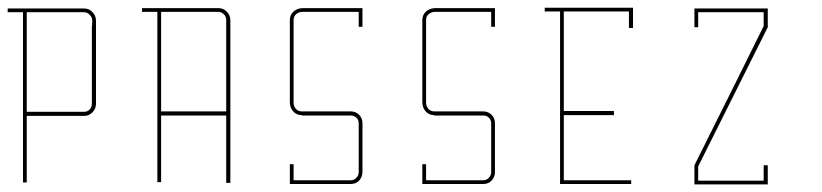

<svg xmlns="http://www.w3.org/2000/svg" viewBox="-20 -861 2144 501"><path d="M230.5 -806.6Q230.5 -806.6 230.5 -799.8Q230.5 -793 230.5 -788.1Q230.5 -788.1 230.5 -760.7Q230.5 -734.4 230.5 -700.2Q230.5 -676.8 230.5 -653.3Q230.5 -630.9 230.5 -613.3Q230.5 -613.3 228.5 -613.3Q226.6 -613.3 224.6 -613.3Q224.6 -613.3 226.6 -613.3Q228.5 -613.3 230.5 -613.3Q230.5 -613.3 230.5 -610.4Q230.5 -607.4 230.5 -590.8Q230.5 -577.1 221.7 -568.4Q212.9 -558.6 200.2 -558.6Q200.2 -558.6 193.4 -558.6Q185.5 -558.6 180.7 -558.6Q180.7 -558.6 161.1 -558.6Q140.6 -558.6 115.2 -558.6Q97.7 -558.6 80.1 -558.6Q63.5 -558.6 49.8 -558.6Q49.8 -558.6 49.8 -532.2Q49.8 -505.9 49.8 -471.7Q49.8 -448.2 49.8 -425.8Q49.8 -402.3 49.8 -384.8Q49.8 -384.8 47.9 -384.8Q47.9 -384.8 45.9 -384.8Q43 -384.8 40 -384.8Q40 -384.8 40 -453.1Q40 -520.5 40 -608.4Q40 -667 40 -725.6Q40 -784.2 40 -829.1Q40 -829.1 25.4 -829.1Q9.8 -829.1 0 -829.1Q0 -829.1 0 -831.1Q0 -831.1 0 -833Q0 -836.9 0 -838.9Q0 -838.9 27.3 -838.9Q55.7 -838.9 91.8 -838.9Q115.2 -838.9 139.6 -838.9Q164.1 -838.9 181.6 -838.9Q181.6 -838.9 188.5 -838.9Q194.3 -838.9 199.2 -838.9Q211.9 -838.9 220.7 -830.1Q230.5 -820.3 230.5 -806.6ZM220.7 -807.6Q220.7 -816.4 213.9 -822.3Q208 -829.1 199.2 -829.1Q199.2 -829.1 192.4 -829.1Q186.5 -829.1 181.6 -829.1Q181.6 -829.1 181.6 -831.1Q181.6 -833 181.6 -834Q181.6 -834 181.6 -832Q181.6 -830.1 181.6 -829.1Q181.6 -829.1 162.1 -829.1Q141.6 -829.1 115.2 -829.1Q98.6 -829.1 81.1 -829.1Q63.5 -829.1 49.8 -829.1Q49.8 -829.1 49.8 -791Q49.8 -790 49.8 -789.1Q49.8 -769.5 49.8 -746.1Q49.8 -723.6 49.8 -698.2Q49.8 -664.1 49.8 -628.9Q49.8 -594.7 49.8 -569.3Q49.8 -569.3 70.3 -569.3Q89.8 -569.3 116.2 -569.3Q133.8 -569.3 150.4 -569.3Q168 -569.3 180.7 -569.3Q180.7 -569.3 180.7 -567.4Q180.7 -565.4 180.7 -564.5Q180.7 -564.5 180.7 -565.4Q180.7 -567.4 180.7 -569.3Q180.7 -569.3 183.6 -569.3Q185.5 -569.3 200.2 -569.3Q208 -569.3 213.9 -575.2Q219.7 -581.1 219.7 -590.8Q219.7 -590.8 219.7 -599.6Q219.7 -608.4 219.7 -614.3Q219.7 -614.3 219.7 -640.6Q219.7 -668 219.7 -702.1Q219.7 -725.6 219.7 -748Q219.7 -771.5 219.7 -789.1Q219.7 -789.1 219.7 -791Q220.7 -793.9 220.7 -807.6Z M570.3 -559.6Q570.3 -559.6 544.9 -559.6Q518.6 -559.6 485.4 -559.6Q462.9 -559.6 440.4 -559.6Q418 -559.6 400.4 -559.6Q400.4 -559.6 400.4 -533.2Q400.4 -506.8 400.4 -472.7Q400.4 -449.2 400.4 -426.8Q400.4 -403.3 400.4 -385.7Q400.4 -385.7 396.5 -385.7Q393.6 -385.7 390.6 -385.7Q390.6 -385.7 390.6 -454.1Q390.6 -521.5 390.6 -609.4Q390.6 -668 390.6 -726.6Q390.6 -785.2 390.6 -830.1Q390.6 -830.1 376 -830.1Q360.4 -830.1 350.6 -830.1Q350.6 -830.1 350.6 -832Q350.6 -832 350.6 -834Q350.6 -837.9 350.6 -839.8Q350.6 -839.8 377.9 -839.8Q406.2 -839.8 442.4 -839.8Q465.8 -839.8 490.2 -839.8Q514.6 -839.8 532.2 -839.8Q532.2 -839.8 535.2 -839.8Q537.1 -839.8 549.8 -839.8Q562.5 -839.8 571.3 -831.1Q581.1 -821.3 581.1 -808.6Q581.1 -808.6 581.1 -801.8Q581.1 -794.9 581.1 -790Q581.1 -790 581.1 -727.5Q581.1 -665 581.1 -585Q581.1 -531.2 581.1 -477.5Q581.1 -424.8 581.1 -383.8Q581.1 -383.8 579.1 -383.8Q578.1 -383.8 577.1 -383.8Q573.2 -383.8 570.3 -383.8Q570.3 -383.8 570.3 -411.1Q570.3 -438.5 570.3 -472.7Q570.3 -496.1 570.3 -519.5Q570.3 -543 570.3 -559.6ZM570.3 -570.3Q570.3 -570.3 570.3 -603.5Q570.3 -637.7 570.3 -681.6Q570.3 -710.9 570.3 -740.2Q570.3 -768.6 570.3 -791Q570.3 -791 570.3 -793Q570.3 -795.9 570.3 -808.6Q570.3 -817.4 564.5 -823.2Q557.6 -830.1 549.8 -830.1Q549.8 -830.1 543 -830.1Q537.1 -830.1 532.2 -830.1Q532.2 -830.1 532.2 -832Q532.2 -834 532.2 -835Q532.2 -835 532.2 -833Q532.2 -831.1 532.2 -830.1Q532.2 -830.1 512.7 -830.1Q492.2 -830.1 465.8 -830.1Q449.2 -830.1 431.6 -830.1Q414.1 -830.1 400.4 -830.1Q400.4 -830.1 400.4 -792Q400.4 -791 400.4 -790Q400.4 -769.5 400.4 -747.1Q400.4 -724.6 400.4 -699.2Q400.4 -665 400.4 -629.9Q400.4 -595.7 400.4 -570.3Q400.4 -570.3 426.8 -570.3Q452.1 -570.3 486.3 -570.3Q508.8 -570.3 531.2 -570.3Q553.7 -570.3 570.3 -570.3Z M925.8 -539.1Q925.8 -539.1 925.8 -532.2Q925.8 -525.4 925.8 -521.5Q925.8 -521.5 925.8 -480.5Q925.8 -439.5 925.8 -412.1Q925.8 -412.1 923.8 -412.1Q922.9 -412.1 920.9 -412.1Q920.9 -412.1 921.9 -412.1Q922.9 -412.1 925.8 -412.1Q925.8 -399.4 917 -389.6Q908.2 -380.9 895.5 -380.9Q895.5 -380.9 895.5 -382.8Q895.5 -384.8 895.5 -385.7Q895.5 -385.7 895.5 -383.8Q895.5 -381.8 895.5 -380.9Q895.5 -380.9 872.1 -380.9Q848.6 -380.9 817.4 -380.9Q797.9 -380.9 777.3 -380.9Q756.8 -380.9 741.2 -380.9Q741.2 -380.9 739.3 -380.9Q737.3 -380.9 736.3 -380.9Q736.3 -380.9 736.3 -389.6Q736.3 -394.5 736.3 -400.4Q736.3 -419.9 736.3 -432.6Q736.3 -432.6 740.2 -432.6Q744.1 -432.6 746.1 -432.6Q746.1 -432.6 746.1 -417Q746.1 -401.4 746.1 -390.6Q746.1 -390.6 752.9 -390.6Q758.8 -390.6 796.9 -390.6Q813.5 -390.6 837.9 -390.6Q861.3 -390.6 895.5 -390.6Q904.3 -390.6 910.2 -397.5Q916 -403.3 916 -412.1Q916 -412.1 916 -453.1Q916 -494.1 916 -521.5Q916 -521.5 918 -521.5Q918.9 -521.5 919.9 -521.5Q919.9 -521.5 918.9 -521.5Q917 -521.5 916 -521.5Q916 -521.5 916 -523.4Q916 -525.4 916 -539.1Q916 -547.9 910.2 -553.7Q904.3 -559.6 895.5 -559.6Q895.5 -559.6 887.7 -559.6Q880.9 -559.6 876 -559.6Q876 -559.6 835 -559.6Q793.9 -559.6 767.6 -559.6Q767.6 -559.6 767.6 -562.5Q767.6 -564.5 767.6 -566.4Q767.6 -566.4 767.6 -565.4Q767.6 -564.5 767.6 -560.5Q753.9 -560.5 745.1 -570.3Q736.3 -580.1 736.3 -594.7Q736.3 -594.7 738.3 -594.7Q740.2 -594.7 741.2 -594.7Q741.2 -594.7 739.3 -594.7Q737.3 -594.7 736.3 -594.7Q736.3 -594.7 736.3 -625Q736.3 -655.3 736.3 -694.3Q736.3 -719.7 736.3 -746.1Q736.3 -772.5 736.3 -792Q736.3 -792 736.3 -792Q736.3 -793 736.3 -793Q736.3 -793 736.3 -794.9Q736.3 -796.9 736.3 -808.6Q736.3 -822.3 746.1 -831.1Q755.9 -839.8 770.5 -839.8Q770.5 -839.8 776.4 -839.8Q782.2 -839.8 786.1 -839.8Q786.1 -839.8 805.7 -839.8Q826.2 -839.8 851.6 -839.8Q869.1 -839.8 885.7 -839.8Q903.3 -839.8 916 -839.8Q916 -839.8 919.9 -839.8Q923.8 -839.8 925.8 -839.8Q925.8 -839.8 925.8 -821.3Q925.8 -803.7 925.8 -791Q925.8 -791 922.9 -791Q918.9 -791 916 -791Q916 -791 916 -805.7Q916 -820.3 916 -830.1Q916 -830.1 896.5 -830.1Q876 -830.1 850.6 -830.1Q833 -830.1 816.4 -830.1Q798.8 -830.1 786.1 -830.1Q786.1 -830.1 784.2 -830.1Q782.2 -830.1 770.5 -830.1Q759.8 -830.1 752.9 -824.2Q746.1 -818.4 746.1 -808.6Q746.1 -808.6 746.1 -802.7Q746.1 -796.9 746.1 -793Q746.1 -793 746.1 -792Q746.1 -791 746.1 -791Q746.1 -791 746.1 -782.2Q746.1 -774.4 746.1 -723.6Q746.1 -701.2 746.1 -669.9Q746.1 -638.7 746.1 -593.8Q746.1 -584 752 -577.1Q757.8 -570.3 767.6 -570.3Q767.6 -570.3 807.6 -570.3Q848.6 -570.3 876 -570.3Q876 -570.3 882.8 -570.3Q890.6 -570.3 895.5 -570.3Q908.2 -570.3 917 -561.5Q925.8 -552.7 925.8 -539.1Z M1271.5 -539.1Q1271.5 -539.1 1271.5 -532.2Q1271.5 -525.4 1271.5 -521.5Q1271.5 -521.5 1271.5 -480.5Q1271.5 -439.5 1271.5 -412.1Q1271.5 -412.1 1269.5 -412.1Q1268.6 -412.1 1266.6 -412.1Q1266.6 -412.1 1267.6 -412.1Q1268.6 -412.1 1271.5 -412.1Q1271.5 -399.4 1262.7 -389.6Q1253.9 -380.9 1241.2 -380.9Q1241.2 -380.9 1241.2 -382.8Q1241.2 -384.8 1241.2 -385.7Q1241.2 -385.7 1241.2 -383.8Q1241.2 -381.8 1241.2 -380.9Q1241.2 -380.9 1217.8 -380.9Q1194.3 -380.9 1163.1 -380.9Q1143.6 -380.9 1123 -380.9Q1102.5 -380.9 1086.9 -380.9Q1086.9 -380.9 1085 -380.9Q1083 -380.9 1082 -380.9Q1082 -380.9 1082 -389.6Q1082 -394.5 1082 -400.4Q1082 -419.9 1082 -432.6Q1082 -432.6 1085.9 -432.6Q1089.8 -432.6 1091.8 -432.6Q1091.8 -432.6 1091.8 -417Q1091.8 -401.4 1091.8 -390.6Q1091.8 -390.6 1098.6 -390.6Q1104.5 -390.6 1142.6 -390.6Q1159.2 -390.6 1183.6 -390.6Q1207 -390.6 1241.2 -390.6Q1250 -390.6 1255.9 -397.5Q1261.7 -403.3 1261.7 -412.1Q1261.7 -412.1 1261.7 -453.1Q1261.7 -494.1 1261.7 -521.5Q1261.7 -521.5 1263.7 -521.5Q1264.6 -521.5 1265.6 -521.5Q1265.6 -521.5 1264.6 -521.5Q1262.7 -521.5 1261.7 -521.5Q1261.7 -521.5 1261.7 -523.4Q1261.7 -525.4 1261.7 -539.1Q1261.7 -547.9 1255.9 -553.7Q1250 -559.6 1241.2 -559.6Q1241.2 -559.6 1233.4 -559.6Q1226.6 -559.6 1221.7 -559.6Q1221.7 -559.6 1180.7 -559.6Q1139.6 -559.6 1113.3 -559.6Q1113.3 -559.6 1113.3 -562.5Q1113.3 -564.5 1113.3 -566.4Q1113.3 -566.4 1113.3 -565.4Q1113.3 -564.5 1113.3 -560.5Q1099.6 -560.5 1090.8 -570.3Q1082 -580.1 1082 -594.7Q1082 -594.7 1084 -594.7Q1085.9 -594.7 1086.9 -594.7Q1086.9 -594.7 1085 -594.7Q1083 -594.7 1082 -594.7Q1082 -594.7 1082 -625Q1082 -655.3 1082 -694.3Q1082 -719.7 1082 -746.1Q1082 -772.5 1082 -792Q1082 -792 1082 -792Q1082 -793 1082 -793Q1082 -793 1082 -794.9Q1082 -796.9 1082 -808.6Q1082 -822.3 1091.8 -831.1Q1101.6 -839.8 1116.2 -839.8Q1116.2 -839.8 1122.1 -839.8Q1127.9 -839.8 1131.8 -839.8Q1131.8 -839.8 1151.4 -839.8Q1171.9 -839.8 1197.3 -839.8Q1214.8 -839.8 1231.4 -839.8Q1249 -839.8 1261.7 -839.8Q1261.7 -839.8 1265.6 -839.8Q1269.5 -839.8 1271.5 -839.8Q1271.5 -839.8 1271.5 -821.3Q1271.5 -803.7 1271.5 -791Q1271.5 -791 1268.6 -791Q1264.6 -791 1261.7 -791Q1261.7 -791 1261.7 -805.7Q1261.7 -820.3 1261.7 -830.1Q1261.7 -830.1 1242.2 -830.1Q1221.7 -830.1 1196.3 -830.1Q1178.7 -830.1 1162.1 -830.1Q1144.5 -830.1 1131.8 -830.1Q1131.8 -830.1 1129.9 -830.1Q1127.9 -830.1 1116.2 -830.1Q1105.5 -830.1 1098.6 -824.2Q1091.8 -818.4 1091.8 -808.6Q1091.8 -808.6 1091.8 -802.7Q1091.8 -796.9 1091.8 -793Q1091.8 -793 1091.8 -792Q1091.8 -791 1091.8 -791Q1091.8 -791 1091.8 -782.2Q1091.8 -774.4 1091.8 -723.6Q1091.8 -701.2 1091.8 -669.9Q1091.8 -638.7 1091.8 -593.8Q1091.8 -584 1097.7 -577.1Q1103.5 -570.3 1113.3 -570.3Q1113.3 -570.3 1153.3 -570.3Q1194.3 -570.3 1221.7 -570.3Q1221.7 -570.3 1228.5 -570.3Q1236.3 -570.3 1241.2 -570.3Q1253.9 -570.3 1262.7 -561.5Q1271.5 -552.7 1271.5 -539.1Z M1451.2 -571.3Q1495.1 -571.3 1582 -571.3Q1582 -567.4 1582 -560.5Q1538.1 -560.5 1451.2 -560.5Q1451.2 -564.5 1451.2 -571.3ZM1451.2 -831.1Q1448.2 -831.1 1441.4 -831.1Q1441.4 -805.7 1441.4 -776.4Q1441.4 -630.9 1441.4 -380.9Q1445.3 -380.9 1451.2 -380.9Q1451.2 -380.9 1451.2 -380.9Q1509.8 -380.9 1627 -380.9Q1627 -384.8 1627 -390.6Q1568.4 -390.6 1451.2 -390.6Q1451.2 -538.1 1451.2 -831.1ZM1627 -840.8Q1627 -840.8 1627 -840.8Q1551.8 -840.8 1401.4 -840.8Q1401.4 -837.9 1401.4 -831.1Q1474.6 -831.1 1621.1 -831.1Q1621.1 -816.4 1621.1 -788.1Q1625 -788.1 1631.8 -788.1Q1631.8 -805.7 1631.8 -840.8Q1629.9 -840.8 1627 -840.8Z M1983.4 -838.9Q1981.4 -838.9 1977.5 -838.9Q1976.6 -838.9 1972.7 -838.9Q1913.1 -838.9 1792 -838.9Q1792 -836.9 1792 -834Q1792 -834 1792 -834Q1792 -819.3 1792 -790Q1794.9 -790 1801.8 -790Q1801.8 -802.7 1801.8 -829.1Q1859.4 -829.1 1972.7 -829.1Q1972.7 -817.4 1972.7 -793Q1913.1 -671.9 1792 -429.7Q1792 -429.7 1792 -429.7Q1792 -429.7 1792 -429.7Q1792 -429.7 1792 -429.7Q1792 -429.7 1792 -429.7Q1792 -414.1 1792 -381.8Q1792 -381.8 1792 -381.8Q1792 -380.9 1792 -379.9Q1855.5 -379.9 1983.4 -379.9Q1983.4 -382.8 1983.4 -386.7Q1983.4 -386.7 1983.4 -386.7Q1983.4 -401.4 1983.4 -429.7Q1979.5 -429.7 1972.7 -429.7Q1972.7 -417 1972.7 -389.6Q1916 -389.6 1801.8 -389.6Q1801.8 -402.3 1801.8 -426.8Q1862.3 -547.9 1983.4 -790Q1983.4 -790 1983.4 -790Q1983.4 -790 1984.4 -791Q1983.4 -791 1983.4 -791Q1983.4 -806.6 1983.4 -838.9Z"/></svg>

Font: Reach
Style: Line
Weight: 400
Designer: Billy Harris
Version: Reach Line